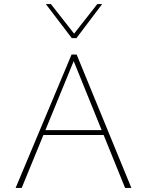

<svg xmlns="http://www.w3.org/2000/svg" viewBox="-20 -927 725 947"><path d="M597 0 338 -639H349L87 0H57L333 -658H358L628 0ZM178 -261 187 -285H493L506 -261ZM334 -739 340 -754 460 -907H484L357 -739ZM334 -739 206 -907H231L351 -754L357 -739Z"/></svg>

Font: Ysabeau Office Thin
Style: Regular
Weight: 250
Designer: Christian Thalmann (Catharsis Fonts)
Version: Version 2.001;gftools[0.9.30]; featfreeze: tnum,lnum,ss02